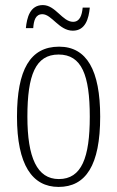

<svg xmlns="http://www.w3.org/2000/svg" viewBox="-20 -727 461 757"><path d="M267 -606C317 -606 330 -654 334 -697H306C303 -667 295 -641 268 -641C226 -641 199 -707 149 -707C98 -707 86 -657 82 -616H111C113 -646 120 -671 147 -671C184 -671 213 -606 267 -606ZM211 10C318 10 375 -75 375 -267C375 -450 322 -543 213 -543C99 -543 47 -452 47 -267C47 -77 107 10 211 10ZM212 -21C126 -21 88 -106 88 -267C88 -431 120 -512 211 -512C302 -512 334 -431 334 -267C334 -106 302 -21 212 -21Z"/></svg>

Font: Noto Serif Sinhala ExtraCondensed ExtraLight
Style: Regular
Weight: 200
Width: 2
Designer: Jelle Bosma - Monotype Design Team
Foundry: Monotype Imaging Inc.
Version: Version 2.007